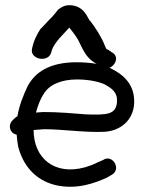

<svg xmlns="http://www.w3.org/2000/svg" viewBox="-20 -714 551 737"><path d="M177 -514 180 -524C183 -534 196 -553 208 -567C220 -580 232 -593 246 -608C254 -598 262 -588 271 -575C293 -545 300 -495 351 -469C326 -473 300 -475 273 -475C170 -475 113 -436 85 -381C71 -351 54 -311 47 -268C40 -264 34 -258 30 -254C14 -240 15 -219 26 -207C30 -202 36 -199 44 -197C45 -182 47 -165 50 -150C68 -82 113 -22 195 -3C276 15 346 -12 390 -32L409 -43C448 -65 411 -124 376 -100L351 -89C338 -82 323 -77 307 -72C188 -39 109 -108 109 -215C119 -216 132 -217 149 -218C223 -218 300 -205 379 -208C443 -211 492 -253 495 -318C498 -391 452 -430 400 -454C421 -460 441 -498 408 -514C404 -517 399 -520 395 -523C386 -527 389 -524 382 -540C371 -569 347 -607 327 -633V-634H325C316 -645 303 -694 246 -694C228 -694 216 -687 203 -677C191 -662 182 -650 166 -635L137 -604H136C121 -581 109 -557 103 -527C93 -486 167 -471 177 -514ZM146 -351 147 -352C167 -388 214 -409 275 -409C317 -409 354 -402 380 -391C411 -374 432 -359 429 -322C425 -275 393 -272 310 -275C262 -279 203 -284 147 -284H146C135 -283 128 -283 118 -282C125 -307 134 -332 146 -351Z"/></svg>

Font: Stray Cat
Style: ExBdExt
Weight: 800
Version: Version 1.0